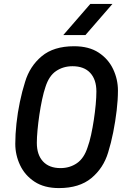

<svg xmlns="http://www.w3.org/2000/svg" viewBox="-20 -948 652 980"><path d="M281 12Q206 12 156.5 -20.5Q107 -53 82.5 -105Q58 -157 58 -214Q58 -262 64 -317.5Q70 -373 81.5 -428Q93 -483 108 -530Q132 -610 193 -661Q254 -712 358 -712Q434 -712 483.5 -679.5Q533 -647 557.5 -595Q582 -543 582 -486Q582 -439 575.5 -384Q569 -329 558 -273.5Q547 -218 532 -170Q508 -90 446.5 -39Q385 12 281 12ZM289 -90Q336 -90 372.5 -115Q409 -140 427 -196Q437 -223 445 -260Q453 -297 459 -336.5Q465 -376 468.5 -414Q472 -452 472 -481Q472 -542 440.5 -576Q409 -610 350 -610Q303 -610 266.5 -585.5Q230 -561 212 -504Q203 -478 195 -440.5Q187 -403 181 -362.5Q175 -322 171.5 -284Q168 -246 168 -219Q168 -158 199.5 -124Q231 -90 289 -90ZM303 -769 441 -928H554L416 -769Z"/></svg>

Font: Finlandica Medium
Style: Italic
Weight: 500
Italic angle: -8°
Designer: Niklas Ekholm, Juho Hiilivirta, Jaakko Suomalainen
Foundry: Helsinki Type Studio
Version: Version 1.063